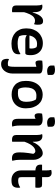

<svg xmlns="http://www.w3.org/2000/svg" viewBox="1201 -2009 1008 3450"><g transform="rotate(90 1705.0 -284.0)"><path d="M192 -367H205Q222 -427 244 -468.5Q266 -510 295 -532Q324 -554 358 -554Q373 -554 384 -550.5Q395 -547 403 -539Q414 -529 419 -510.5Q424 -492 424 -459Q424 -450 423.5 -441.5Q423 -433 422 -424.5Q421 -416 419 -408Q417 -400 415 -393H409Q397 -401 384 -405Q371 -409 352 -409Q318 -409 289 -386.5Q260 -364 236.5 -315.5Q213 -267 192 -190ZM199 1Q192 2 186.5 3Q181 4 176 4Q171 4 165 4Q140 4 123.5 -0.5Q107 -5 97 -15Q87 -25 82.5 -38Q78 -51 78 -68Q78 -109 78 -147.5Q78 -186 78 -223.5Q78 -261 78 -297Q78 -333 78 -369.5Q78 -406 78 -441Q78 -469 74.5 -493.5Q71 -518 61 -537Q67 -538 73 -539Q79 -540 85.5 -541Q92 -542 97 -542Q126 -542 149 -528.5Q172 -515 185.5 -483Q199 -451 199 -395Q199 -355 199 -313.5Q199 -272 199 -231Q199 -190 199 -150.5Q199 -111 199 -72.5Q199 -34 199 1Z M756 -550Q825 -550 872.5 -522Q920 -494 945.5 -445.5Q971 -397 971 -333V-329Q971 -292 966.5 -271.5Q962 -251 954 -243Q946 -235 935 -235H698Q672 -235 651 -241.5Q630 -248 617 -260L597 -250L600 -309H848Q851 -318 851.5 -328Q852 -338 852 -346Q852 -373 846 -395.5Q840 -418 826 -437Q812 -442 799.5 -444Q787 -446 765 -446Q696 -446 653.5 -392.5Q611 -339 611 -230V-223Q611 -193 616.5 -168.5Q622 -144 632 -124Q658 -110 689 -103.5Q720 -97 765 -97Q800 -97 831 -102Q862 -107 890.5 -118Q919 -129 946 -146H952Q954 -138 954.5 -130Q955 -122 955 -113Q955 -84 947.5 -65Q940 -46 926 -32Q910 -16 884.5 -5.5Q859 5 828.5 9.5Q798 14 764 14Q704 14 654 -4Q604 -22 567.5 -56Q531 -90 510.5 -138.5Q490 -187 490 -248V-255Q490 -323 510 -377Q530 -431 566 -469.5Q602 -508 651 -529Q700 -550 756 -550Z M1180 -546Q1221 -546 1248 -539.5Q1275 -533 1288 -521Q1301 -509 1301 -490Q1301 -440 1301 -394Q1301 -348 1301 -303Q1301 -258 1301 -211.5Q1301 -165 1301 -113Q1301 -61 1301 0Q1301 38 1289 74Q1277 110 1254.5 138.5Q1232 167 1201.5 183.5Q1171 200 1134 200Q1119 200 1106 198Q1093 196 1082 191Q1071 186 1062 177Q1051 166 1044 142.5Q1037 119 1037 94Q1037 84 1038 76Q1039 68 1041 60H1047Q1061 67 1073.5 71.5Q1086 76 1099 77.5Q1112 79 1127 79Q1139 79 1148.5 76.5Q1158 74 1166 71Q1172 55 1175 38.5Q1178 22 1179 2.5Q1180 -17 1180 -40Q1180 -95 1180 -142.5Q1180 -190 1180 -235Q1180 -280 1180 -327Q1180 -374 1180 -429L1174 -433Q1165 -430 1155 -427Q1145 -424 1136 -422Q1127 -420 1119 -419Q1111 -418 1104 -418Q1085 -418 1075.5 -437.5Q1066 -457 1066 -492Q1066 -506 1067.5 -518Q1069 -530 1071 -539Q1084 -541 1098 -542Q1112 -543 1126.5 -544Q1141 -545 1155 -545.5Q1169 -546 1180 -546ZM1157 -755Q1164 -758 1173.5 -760Q1183 -762 1193 -764Q1203 -766 1214.5 -767Q1226 -768 1236 -768Q1277 -768 1302 -754Q1327 -740 1327 -706V-640Q1320 -637 1311.5 -635Q1303 -633 1294 -631Q1285 -629 1275.5 -628Q1266 -627 1256 -627Q1213 -627 1185 -647Q1157 -667 1157 -700Z M1683 -547Q1732 -547 1776 -528.5Q1820 -510 1853.5 -472Q1887 -434 1906.5 -378.5Q1926 -323 1926 -250V-237Q1926 -162 1894.5 -106Q1863 -50 1807 -19.5Q1751 11 1676 11Q1625 11 1581 -4.5Q1537 -20 1504 -50.5Q1471 -81 1452.5 -128Q1434 -175 1434 -238V-250Q1434 -340 1465.5 -407Q1497 -474 1553.5 -510.5Q1610 -547 1683 -547ZM1697 -434Q1648 -434 1615.5 -412Q1583 -390 1567 -347Q1551 -304 1551 -242V-235Q1551 -200 1558 -167.5Q1565 -135 1582 -110Q1600 -105 1618 -103.5Q1636 -102 1659 -102Q1711 -102 1744 -118Q1777 -134 1793 -166Q1809 -198 1809 -246V-252Q1809 -306 1799 -349.5Q1789 -393 1767 -426Q1753 -431 1736.5 -432.5Q1720 -434 1697 -434Z M2115 -105Q2115 -132 2115 -162.5Q2115 -193 2115 -225Q2115 -257 2115 -290Q2115 -323 2115 -355Q2115 -387 2115 -416L2110 -418Q2104 -415 2098 -411.5Q2092 -408 2085.5 -406.5Q2079 -405 2072 -403.5Q2065 -402 2058 -402Q2038 -402 2026.5 -421Q2015 -440 2015 -477Q2015 -492 2017 -507.5Q2019 -523 2022 -536Q2033 -538 2043 -539.5Q2053 -541 2063.5 -542Q2074 -543 2084.5 -544Q2095 -545 2105.5 -545.5Q2116 -546 2126 -546Q2158 -546 2183 -538Q2208 -530 2222 -513Q2236 -496 2236 -468Q2236 -429 2236 -386.5Q2236 -344 2236 -300.5Q2236 -257 2236 -215Q2236 -173 2236 -135Q2236 -109 2237.5 -88.5Q2239 -68 2243 -47.5Q2247 -27 2254 0Q2242 2 2231.5 3.5Q2221 5 2209 5Q2158 5 2136.5 -18.5Q2115 -42 2115 -105ZM2087 -755Q2094 -758 2103.5 -760Q2113 -762 2123 -764Q2133 -766 2144.5 -767Q2156 -768 2166 -768Q2207 -768 2232 -754Q2257 -740 2257 -706V-640Q2250 -637 2241.5 -635Q2233 -633 2224 -631Q2215 -629 2205.5 -628Q2196 -627 2186 -627Q2143 -627 2115 -647Q2087 -667 2087 -700Z M2869 0Q2858 2 2847.5 3.5Q2837 5 2824 5Q2791 5 2767 -6.5Q2743 -18 2730.5 -47Q2718 -76 2718 -129Q2718 -169 2721 -208.5Q2724 -248 2730 -289.5Q2736 -331 2744 -378Q2736 -396 2724 -405.5Q2712 -415 2697 -415Q2671 -415 2646 -400.5Q2621 -386 2596.5 -356Q2572 -326 2550 -278Q2528 -230 2509 -163L2508 -370H2533Q2554 -422 2585.5 -461.5Q2617 -501 2656.5 -524.5Q2696 -548 2737 -548Q2761 -548 2781.5 -534Q2802 -520 2817.5 -496.5Q2833 -473 2842 -445Q2851 -417 2851 -388Q2851 -348 2851 -308.5Q2851 -269 2851 -229Q2851 -189 2851 -149Q2851 -105 2855 -72.5Q2859 -40 2869 0ZM2527 1Q2520 2 2514.5 3Q2509 4 2504 4Q2499 4 2493 4Q2468 4 2451.5 -1Q2435 -6 2425 -15.5Q2415 -25 2410.5 -38.5Q2406 -52 2406 -69Q2406 -119 2406 -167Q2406 -215 2406 -260.5Q2406 -306 2406 -351Q2406 -396 2406 -441Q2406 -469 2402 -493.5Q2398 -518 2389 -537Q2395 -538 2401 -539Q2407 -540 2413.5 -541Q2420 -542 2425 -542Q2455 -542 2478 -528.5Q2501 -515 2514 -483Q2527 -451 2527 -395Q2527 -328 2527 -259Q2527 -190 2527 -124Q2527 -58 2527 1Z M2940 -536H3296Q3330 -536 3342 -519.5Q3354 -503 3354 -463Q3354 -455 3353.5 -446Q3353 -437 3352 -429.5Q3351 -422 3349 -415H3070Q3031 -415 3005.5 -421Q2980 -427 2965 -439Q2950 -451 2944 -469.5Q2938 -488 2938 -514Q2938 -518 2938.5 -522Q2939 -526 2939 -529.5Q2939 -533 2940 -536ZM3350 -141Q3352 -133 3353 -125Q3354 -117 3354 -108Q3354 -78 3347.5 -56Q3341 -34 3329 -20Q3322 -11 3312 -4.5Q3302 2 3287.5 6Q3273 10 3255.5 12Q3238 14 3215 14Q3178 14 3146.5 2.5Q3115 -9 3091.5 -32Q3068 -55 3055 -86.5Q3042 -118 3042 -157Q3042 -213 3042 -268.5Q3042 -324 3042 -379.5Q3042 -435 3042 -490.5Q3042 -546 3042 -601Q3042 -626 3040.5 -650.5Q3039 -675 3033 -700Q3047 -704 3060.5 -706Q3074 -708 3087 -708Q3108 -708 3125 -699.5Q3142 -691 3152.5 -673.5Q3163 -656 3163 -629Q3163 -572 3163 -515Q3163 -458 3163 -400.5Q3163 -343 3163 -286Q3163 -229 3163 -172Q3163 -156 3165 -142.5Q3167 -129 3172 -118Q3184 -112 3196.5 -109Q3209 -106 3228 -106Q3250 -106 3269.5 -110Q3289 -114 3308 -122Q3327 -130 3344 -141Z"/></g></svg>

Font: Recursive Casual SemiBold
Style: Regular
Weight: 600
Version: Version 1.047